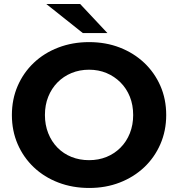

<svg xmlns="http://www.w3.org/2000/svg" viewBox="-20 -921 884 953"><path d="M423 12Q340 12 269.5 -15Q199 -42 147.5 -91Q96 -140 67.5 -206Q39 -272 39 -350Q39 -428 67.5 -494Q96 -560 147.5 -609Q199 -658 269.5 -685Q340 -712 422 -712Q505 -712 574.5 -685Q644 -658 695.5 -609.5Q747 -561 776 -495Q805 -429 805 -350Q805 -272 776 -205.5Q747 -139 695.5 -90.5Q644 -42 574.5 -15Q505 12 423 12ZM422 -126Q469 -126 508.5 -142Q548 -158 578 -188Q608 -218 624.5 -259.5Q641 -301 641 -350Q641 -400 624.5 -441Q608 -482 578 -512Q548 -542 508.5 -558.5Q469 -575 422 -575Q375 -575 335 -558.5Q295 -542 265.5 -512Q236 -482 219.5 -441Q203 -400 203 -350Q203 -301 219.5 -259.5Q236 -218 265.5 -188Q295 -158 335 -142Q375 -126 422 -126ZM391 -757 210 -901H378L513 -757Z"/></svg>

Font: Montserrat Z
Style: Bold
Weight: 700
Designer: Julieta Ulanovsky
Foundry: Julieta Ulanovsky
Version: Version 8.000